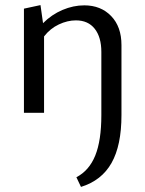

<svg xmlns="http://www.w3.org/2000/svg" viewBox="-20 -443 571 754"><path d="M457 -266V9Q457 128 418 197Q379 266 298 291L280 253Q330 227 354 168Q378 109 378 9V-239Q378 -297 352 -330Q326 -363 278 -363Q245 -363 211 -347Q177 -331 153 -300V0H74V-409L139 -423L149 -352Q183 -386 225.5 -404Q268 -422 311 -422Q376 -422 416.5 -380Q457 -338 457 -266Z"/></svg>

Font: Ysabeau Infant Medium
Style: Regular
Weight: 500
Designer: Christian Thalmann (Catharsis Fonts)
Version: Version 0.003